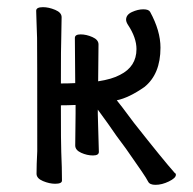

<svg xmlns="http://www.w3.org/2000/svg" viewBox="-20 -503 540 536"><path d="M414 13Q398 13 393.5 4Q389 -5 376 -24L358 -50Q331 -90 305 -124Q284 -155 253 -197V-185L256 -79Q256 -69 239.5 -69Q223 -69 206.5 -76.5Q190 -84 190 -97L191 -186V-210Q168 -209 150 -209Q150 -100 151 -79Q153 -34 153 1Q153 10 134 10Q118 10 100 2.5Q82 -5 82 -18Q82 -43 84 -81Q84 -376 83.5 -397Q83 -418 82 -440.5Q81 -463 81 -473Q81 -483 100 -483Q116 -483 134 -475.5Q152 -468 152 -455L151 -396Q150 -378 150 -270Q171 -270 190 -271L189 -397Q189 -407 205 -407Q221 -407 238 -399.5Q255 -392 255 -379L254 -276Q293 -282 315 -294Q361 -317 361 -366Q361 -398 337 -434Q332 -442 332 -448Q332 -462 348.5 -469.5Q365 -477 380 -477Q395 -477 399 -470Q428 -417 428 -370Q428 -296 383 -260Q340 -230 306 -223L321 -204L354 -160Q436 -56 468 -20Q471 -19 471 -15Q471 -6 451.5 3.5Q432 13 414 13Z"/></svg>

Font: LXGW WenKai Mono TC
Style: Regular
Weight: 400
Designer: LXGW / Fontworks Inc.
Foundry: LXGW / Fontworks Inc.
Version: Version 1.330